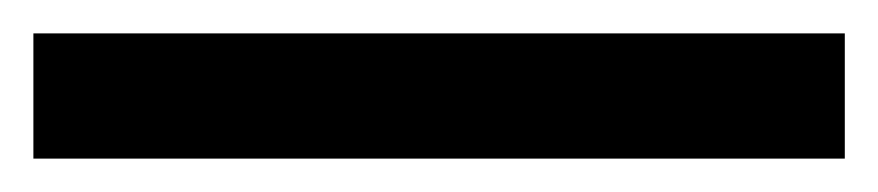

<svg xmlns="http://www.w3.org/2000/svg" viewBox="-23 -948 526 115"><path d="M483 -853H-3V-928H483Z"/></svg>

Font: Noto Sans Telugu UI SemiCondensed Medium
Style: Regular
Weight: 500
Width: 4
Designer: Jelle Bosma - Monotype Design Team
Foundry: Monotype Imaging Inc.
Version: Version 2.005; ttfautohint (v1.8.4.7-5d5b)